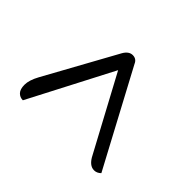

<svg xmlns="http://www.w3.org/2000/svg" viewBox="-97 -804 721 721"><g transform="rotate(45 263.5 -444.0)"><path d="M456 -241Q430 -241 412 -277L254 -571L81 -238Q65 -238 54.5 -249Q44 -260 44 -284Q44 -308 62 -341L219 -626Q233 -650 253 -650Q273 -650 281 -631L483 -253Q471 -241 456 -241Z"/></g></svg>

Font: Laila Light
Style: Regular
Weight: 300
Designer: Hitesh Malaviya
Foundry: Indian Type Foundry
Version: Version 1.302;PS 1.0;hotconv 1.0.78;makeotf.lib2.5.61930; tt